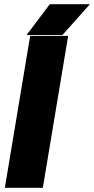

<svg xmlns="http://www.w3.org/2000/svg" viewBox="-20 -890 446 910"><path d="M123 -720H303L183 0H3ZM216 -870H406L276 -724H106Z"/></svg>

Font: Oak Sans Black
Style: Italic
Weight: 900
Italic angle: -9.5°
Foundry: Erik Kennedy, Walven
Version: Version 1.000